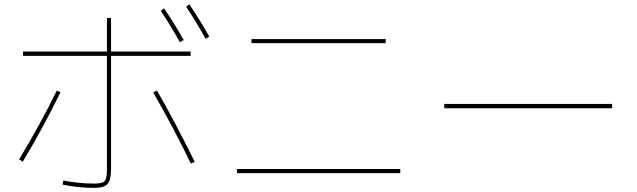

<svg xmlns="http://www.w3.org/2000/svg" viewBox="-20 -866 3040 916"><path d="M889.6 -620.1V-599.6H509.8V-59.6Q509.8 -6.8 493.2 11.7Q476.6 30.3 429.7 30.3Q352.5 30.3 278.3 14.6L282.2 -4.9Q355.5 9.8 429.7 9.8Q467.8 9.8 479 -1.5Q490.2 -12.7 490.2 -59.6V-599.6H89.8V-620.1H490.2V-780.3H509.8V-620.1ZM747.1 -814.5 762.7 -826.2Q811.5 -754.9 856.4 -674.8L837.9 -665Q797.9 -737.3 747.1 -814.5ZM868.2 -834 883.8 -845.7Q937.5 -763.7 978.5 -691.4L960.9 -680.7Q920.9 -753.9 868.2 -834ZM71.3 -105.5Q171.9 -272.5 251 -433.6L268.6 -425.8Q188.5 -261.7 88.9 -94.7ZM710.9 -424.8 728.5 -434.6Q809.6 -294.9 909.2 -93.8L890.6 -85.9Q807.6 -256.8 710.9 -424.8Z M1179.7 -660.2V-679.7H1820.3V-660.2ZM1110.4 -40V-59.6H1889.6V-40Z M2099.6 -349.6V-370.1H2900.4V-349.6Z"/></svg>

Font: Mgen+ 1mn thin
Style: Regular
Weight: 100
Designer: [Source Han Sans]
Ryoko NISHIZUKA  (kana & ideographs); Paul D. Hunt (Latin, Greek & Cyrillic); Wenlong ZHANG  (bopomofo
Version: Version 1.059.20150602